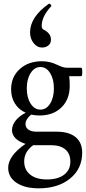

<svg xmlns="http://www.w3.org/2000/svg" viewBox="-20 -761 472 1054"><path d="M210 -500Q183.6 -500 164.3 -524.7Q145 -549.3 145 -583Q145 -668 248 -740.2Q252 -742.7 257.8 -736.8Q263.7 -729.5 261.2 -727.1Q209 -669.9 209 -620.1Q209 -604 217.8 -599.1Q259.8 -579.1 259.8 -543Q259.8 -522.9 245.6 -511.5Q231.4 -500 210 -500ZM196.8 -127Q174.3 -127 150.9 -131.8Q120.1 -106.4 120.1 -80.1Q120.1 -60.5 136.2 -49.3Q152.3 -38.1 180.2 -38.1H291Q358.9 -38.1 395 -8.3Q431.2 21.5 431.2 77.1Q431.2 165 365 219Q298.8 272.9 192.9 272.9Q116.2 272.9 70.6 242.4Q24.9 211.9 24.9 160.2Q24.9 94.2 120.1 28.8Q85.4 18.1 65.7 -1.5Q45.9 -21 45.9 -45.9Q45.9 -73.7 65.7 -98.9Q85.4 -124 121.1 -142.1Q83.5 -158.7 62.3 -192.1Q41 -225.6 41 -271Q41 -338.9 88.4 -381.8Q135.7 -424.8 210 -424.8Q253.9 -424.8 294.9 -404.8Q327.1 -389.2 345.2 -389.2H425.8Q431.6 -389.2 431.6 -366Q431.6 -342.8 425.8 -342.8H359.9Q362.8 -320.3 362.8 -290Q362.8 -215.8 317.4 -171.4Q272 -127 196.8 -127ZM202.1 -159.2Q234.4 -159.2 255.1 -192.1Q275.9 -225.1 275.9 -275.9Q275.9 -326.7 255.1 -359.9Q234.4 -393.1 202.1 -393.1Q169.4 -393.1 148.2 -359.9Q127 -326.7 127 -275.9Q127 -225.1 148.2 -192.1Q169.4 -159.2 202.1 -159.2ZM237.8 224.1Q297.9 224.1 332 198Q366.2 171.9 366.2 126Q366.2 83 338.9 59.6Q311.5 36.1 261.2 36.1H162.1Q112.8 71.8 112.8 125Q112.8 171.4 146 197.8Q179.2 224.1 237.8 224.1Z"/></svg>

Font: Junicode SmCond Medium
Style: Regular
Weight: 500
Width: 4
Designer: Peter S. Baker
Version: Version 2.206